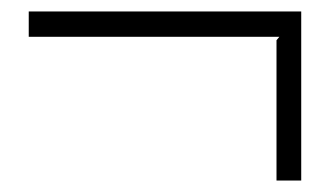

<svg xmlns="http://www.w3.org/2000/svg" viewBox="-20 -364 574 334"><path d="M504 -50H461V-294L466 -300H30V-344H504Z"/></svg>

Font: TypoPRO Sinkin Sans
Style: 200 X Light
Weight: 200
Designer: Keith Bates
Foundry: K-Type
Version: Sinkin Sans (version 1.0)  by Keith Bates   •   © 2014   www